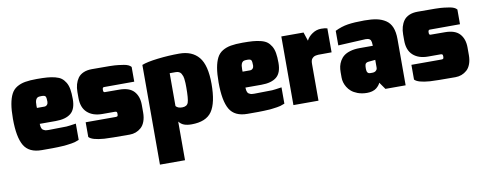

<svg xmlns="http://www.w3.org/2000/svg" viewBox="-67 -867 3687 1462"><g transform="rotate(-10 1777.0 -135.5)"><path d="M279.8 -317.9Q292.5 -317.9 300.8 -327.1Q309.1 -336.4 309.1 -350.1Q309.1 -380.4 303.7 -390.6Q298.3 -400.9 273.9 -400.9Q256.3 -400.9 247.6 -398.7Q238.8 -396.5 232.2 -387.9Q225.6 -379.4 223.1 -363.3Q221.7 -352.1 221.7 -335.9L222.2 -317.9ZM286.1 4.9H203.1Q105 4.9 66.4 -60.3Q27.8 -125.5 27.8 -268.1Q27.8 -335 35.9 -380.9Q43.9 -426.8 59.8 -457.5Q75.7 -488.3 104.2 -505.4Q132.8 -522.5 169.2 -528.8Q205.6 -535.2 259.8 -535.2Q307.6 -535.2 339.6 -532.7Q371.6 -530.3 401.1 -522.7Q430.7 -515.1 448 -502Q465.3 -488.8 478.8 -466.6Q492.2 -444.3 497.6 -413.1Q502.9 -381.8 502.9 -336.9Q502.9 -259.3 463.1 -227.1Q423.3 -194.8 346.2 -194.8H222.2Q222.2 -172.4 230.5 -155.8Q233.9 -149.4 241 -145.8Q248 -142.1 254.4 -139.6Q263.2 -137.2 283.2 -137.2L342.8 -138.2Q399.4 -138.2 419.2 -139.4Q439 -140.6 493.2 -148.9V-22.9Q478.5 -16.6 460.4 -11.2Q438.5 -5.4 399.4 -1Q387.2 0 377.4 1.5Q359.9 3.4 329.1 3.9Q308.6 4.9 286.1 4.9Z M882.8 4.9Q729 4.9 686.5 2Q592.8 -4.9 568.8 -32.2V-146H800.8Q812.5 -146 815.7 -150.1Q818.8 -154.3 818.8 -168Q818.8 -178.2 815.4 -182.1Q812 -186 800.8 -186H705.1Q631.8 -186 589.4 -224.4Q546.9 -262.7 546.9 -337.9V-383.8Q546.9 -447.8 577.1 -490.7Q592.8 -512.2 620.4 -524.2Q647.9 -536.1 685.1 -536.1Q794.9 -536.1 820.8 -535.6Q867.7 -534.7 889.2 -531.7Q908.2 -529.8 930.7 -525.9Q970.7 -519.5 986.8 -500V-386.2Q754.9 -386.2 751 -385.7Q740.7 -383.3 740.7 -368.2V-361.8Q740.7 -348.1 751 -346.7Q754.9 -346.2 862.8 -346.2Q941.9 -346.2 977.3 -306.9Q1012.7 -267.6 1012.7 -202.1V-143.1Q1012.7 -104.5 1001.7 -74.7Q990.7 -44.9 971.7 -28.3Q934.1 4.9 882.8 4.9Z M1312.5 -129.9Q1350.1 -129.9 1359.9 -158.2Q1369.6 -186.5 1369.6 -274.9Q1369.6 -294.9 1369.1 -305.7L1368.7 -312.5Q1366.7 -348.6 1361.8 -361.8Q1357.9 -372.1 1352.1 -382.8Q1339.4 -402.8 1310.5 -402.8H1263.7V-148.9Q1278.8 -129.9 1312.5 -129.9ZM1263.7 270H1069.8V-501Q1109.4 -517.1 1193.8 -527.1Q1278.3 -537.1 1360.8 -537.1Q1460 -537.1 1511.7 -474.9Q1563.5 -412.6 1563.5 -268.1Q1563.5 -121.1 1518.3 -55.7Q1473.1 9.8 1360.8 9.8Q1326.7 9.8 1303.2 1Q1279.8 -7.8 1263.7 -28.8Z M1870.1 -317.9Q1882.8 -317.9 1891.1 -327.1Q1899.4 -336.4 1899.4 -350.1Q1899.4 -380.4 1894 -390.6Q1888.7 -400.9 1864.3 -400.9Q1846.7 -400.9 1837.9 -398.7Q1829.1 -396.5 1822.5 -387.9Q1815.9 -379.4 1813.5 -363.3Q1812 -352.1 1812 -335.9L1812.5 -317.9ZM1876.5 4.9H1793.5Q1695.3 4.9 1656.7 -60.3Q1618.2 -125.5 1618.2 -268.1Q1618.2 -335 1626.2 -380.9Q1634.3 -426.8 1650.1 -457.5Q1666 -488.3 1694.6 -505.4Q1723.1 -522.5 1759.5 -528.8Q1795.9 -535.2 1850.1 -535.2Q1897.9 -535.2 1929.9 -532.7Q1961.9 -530.3 1991.5 -522.7Q2021 -515.1 2038.3 -502Q2055.7 -488.8 2069.1 -466.6Q2082.5 -444.3 2087.9 -413.1Q2093.3 -381.8 2093.3 -336.9Q2093.3 -259.3 2053.5 -227.1Q2013.7 -194.8 1936.5 -194.8H1812.5Q1812.5 -172.4 1820.8 -155.8Q1824.2 -149.4 1831.3 -145.8Q1838.4 -142.1 1844.7 -139.6Q1853.5 -137.2 1873.5 -137.2L1933.1 -138.2Q1989.7 -138.2 2009.5 -139.4Q2029.3 -140.6 2083.5 -148.9V-22.9Q2068.8 -16.6 2050.8 -11.2Q2028.8 -5.4 1989.7 -1Q1977.5 0 1967.8 1.5Q1950.2 3.4 1919.4 3.9Q1898.9 4.9 1876.5 4.9Z M2343.3 0H2149.4V-530.8H2321.3L2343.3 -463.9Q2357.4 -493.2 2389.2 -514.6Q2420.9 -536.1 2458 -536.1Q2488.3 -536.1 2505.4 -530.8V-345.2Q2406.2 -345.2 2401.9 -344.7Q2377.9 -342.8 2369.6 -337.9Q2363.3 -334.5 2356.4 -327.6Q2343.3 -316.4 2343.3 -285.2Z M2782.7 -138.2Q2801.3 -138.2 2811 -146.5Q2820.8 -154.8 2821.8 -162.6L2822.8 -170.9V-231L2771 -226.1Q2749 -224.1 2744.1 -209.5Q2742.2 -202.1 2741.5 -197.3Q2740.7 -192.4 2740.7 -181.2Q2740.7 -150.9 2749.5 -145.5Q2752.9 -142.6 2754.4 -141.1Q2755.9 -139.6 2761.2 -139.2Q2763.2 -138.7 2765.1 -138.4Q2767.1 -138.2 2782.7 -138.2ZM2718.3 5.9Q2679.2 5.9 2646 -6.3Q2616.7 -17.6 2598.6 -33Q2580.6 -48.3 2568.8 -67.9Q2546.9 -104 2546.9 -143.1V-184.1Q2546.9 -208.5 2551.5 -229.5Q2556.2 -250.5 2568.1 -271.2Q2580.1 -292 2599.1 -306.9Q2618.2 -321.8 2649.4 -330.8Q2680.7 -339.8 2720.7 -339.8H2822.8L2823.2 -345.2Q2823.2 -347.2 2822.8 -347.2Q2822.8 -358.4 2821.3 -366.7L2818.8 -376Q2817.4 -385.3 2810.5 -390.1Q2807.6 -392.1 2805.7 -393.3Q2803.7 -394.5 2801.5 -395.8Q2799.3 -397 2790 -397.9Q2783.2 -398.9 2777.3 -398.9Q2760.7 -398.9 2564.9 -388.2V-501Q2614.3 -525.4 2664.6 -533.2Q2714.8 -541 2793 -541Q2848.6 -541 2887.7 -533Q2926.8 -524.9 2957 -504.9Q2987.3 -484.9 3002.2 -448.5Q3017.1 -412.1 3017.1 -356.9V0H2860.8L2822.8 -54.2Q2818.8 -44.9 2811.5 -35.4Q2804.2 -25.9 2791.7 -15.4Q2779.3 -4.9 2757.8 1Q2739.7 5.9 2718.3 5.9Z M3401.4 4.9Q3247.6 4.9 3205.1 2Q3111.3 -4.9 3087.4 -32.2V-146H3319.3Q3331.1 -146 3334.2 -150.1Q3337.4 -154.3 3337.4 -168Q3337.4 -178.2 3334 -182.1Q3330.6 -186 3319.3 -186H3223.6Q3150.4 -186 3107.9 -224.4Q3065.4 -262.7 3065.4 -337.9V-383.8Q3065.4 -447.8 3095.7 -490.7Q3111.3 -512.2 3138.9 -524.2Q3166.5 -536.1 3203.6 -536.1Q3313.5 -536.1 3339.4 -535.6Q3386.2 -534.7 3407.7 -531.7Q3426.8 -529.8 3449.2 -525.9Q3489.3 -519.5 3505.4 -500V-386.2Q3273.4 -386.2 3269.5 -385.7Q3259.3 -383.3 3259.3 -368.2V-361.8Q3259.3 -348.1 3269.5 -346.7Q3273.4 -346.2 3381.3 -346.2Q3460.4 -346.2 3495.8 -306.9Q3531.2 -267.6 3531.2 -202.1V-143.1Q3531.2 -104.5 3520.3 -74.7Q3509.3 -44.9 3490.2 -28.3Q3452.6 4.9 3401.4 4.9Z"/></g></svg>

Font: Squarion Black
Style: Regular
Weight: 900
Designer: Natanael Gama
Version: Version 1.00;September 12, 2019;FontCreator 11.5.0.2425 64-b